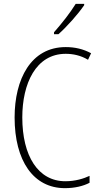

<svg xmlns="http://www.w3.org/2000/svg" viewBox="-20 -969 520 999"><path d="M418 -942V-949H374C344 -901 304 -850 261 -801V-791H284C327 -829 386 -895 418 -942ZM322 -689C359 -689 400 -681 438 -658L454 -692C413 -714 370 -724 322 -724C140 -724 56 -556 56 -358C56 -132 154 10 318 10C369 10 414 -1 446 -18V-54C416 -40 373 -26 320 -26C178 -26 96 -158 96 -358C96 -533 166 -689 322 -689Z"/></svg>

Font: Noto Sans Arabic UI Cn XLt
Style: Regular
Weight: 200
Width: 3
Designer: Monotype Design Team, Nadine Chahine and Nizar Qandah
Foundry: Monotype Imaging Inc.
Version: Version 2.010